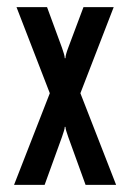

<svg xmlns="http://www.w3.org/2000/svg" viewBox="-20 -520 347 540"><path d="M162.1 -356.4H164.1Q164.1 -365.2 171.9 -385.7L214.8 -500H299.8L206.1 -257.8L306.6 0H220.7L171.9 -134.8Q164.1 -156.2 164.1 -163.1H162.1Q162.1 -156.2 154.3 -134.8L105.5 0H19.5L120.1 -257.8L26.4 -500H112.3L154.3 -385.7Q162.1 -364.3 162.1 -356.4Z"/></svg>

Font: Vancouver Drive
Style: Bold
Weight: 700
Designer: Valery Zaveryaev
Foundry: Cyreal (www.cyreal.org)
Version: Version 1.01